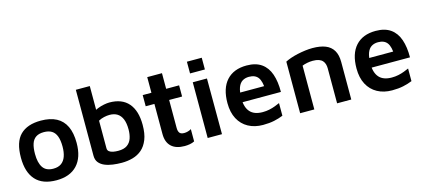

<svg xmlns="http://www.w3.org/2000/svg" viewBox="-56 -1171 3674 1661"><g transform="rotate(-15 1781.0 -341.0)"><path d="M292 15Q167 15 105 -54Q43 -123 43 -253Q43 -393 106.5 -456Q170 -519 291 -519Q375 -519 430.5 -489.5Q486 -460 514 -401Q542 -342 542 -253Q542 -123 477 -54Q412 15 292 15ZM291 -89Q335 -89 362.5 -109Q390 -129 403 -166Q416 -203 416 -253Q416 -310 402.5 -346Q389 -382 361.5 -399Q334 -416 291 -416Q247 -416 220 -398Q193 -380 181 -344Q169 -308 169 -253Q169 -174 197.5 -131.5Q226 -89 291 -89Z M876 15Q835 15 795 9.5Q755 4 723.5 -9.5Q692 -23 673 -46.5Q654 -70 654 -108V-698H779V-425L752 -465Q770 -483 798.5 -494.5Q827 -506 856 -511.5Q885 -517 905 -517Q1018 -517 1076 -449.5Q1134 -382 1134 -256Q1134 -177 1113 -124.5Q1092 -72 1056.5 -41.5Q1021 -11 974.5 2Q928 15 876 15ZM873 -93Q924 -93 953 -113.5Q982 -134 994 -169.5Q1006 -205 1006 -249Q1006 -306 991 -342Q976 -378 948 -395.5Q920 -413 879 -413Q856 -413 829 -407Q802 -401 779 -388V-141Q779 -122 792.5 -111.5Q806 -101 827.5 -97Q849 -93 873 -93Z M1439 16Q1361 16 1320 -22.5Q1279 -61 1279 -134V-404H1201V-504H1279V-644H1411V-504H1527V-404H1411V-154Q1411 -124 1422.5 -109Q1434 -94 1464 -94Q1480 -94 1497.5 -99Q1515 -104 1527 -112V-2Q1508 8 1484.5 12Q1461 16 1439 16Z M1648 0V-499H1775L1776 0ZM1645 -579V-684H1778V-579Z M2141 15Q2066 15 2009.5 -16Q1953 -47 1922 -105.5Q1891 -164 1891 -247Q1891 -379 1954.5 -449Q2018 -519 2134 -519Q2216 -519 2267 -483Q2318 -447 2341 -380Q2364 -313 2363 -221H1973L1964 -307H2262L2238 -271Q2236 -350 2210.5 -384.5Q2185 -419 2129 -419Q2095 -419 2070 -403.5Q2045 -388 2031.5 -352Q2018 -316 2018 -253Q2018 -175 2054.5 -134Q2091 -93 2167 -93Q2198 -93 2226.5 -99Q2255 -105 2279.5 -114.5Q2304 -124 2322 -132V-19Q2286 -4 2242 5.5Q2198 15 2141 15Z M2476 -462Q2497 -473 2526 -483Q2555 -493 2589 -500.5Q2623 -508 2658 -512.5Q2693 -517 2724 -517Q2793 -517 2839.5 -498.5Q2886 -480 2910 -440Q2934 -400 2934 -336V0H2807V-314Q2807 -333 2802 -350.5Q2797 -368 2785 -381.5Q2773 -395 2752 -402.5Q2731 -410 2698 -410Q2673 -410 2647.5 -405Q2622 -400 2603 -392V0H2476Z M3297 15Q3222 15 3165.5 -16Q3109 -47 3078 -105.5Q3047 -164 3047 -247Q3047 -379 3110.5 -449Q3174 -519 3290 -519Q3372 -519 3423 -483Q3474 -447 3497 -380Q3520 -313 3519 -221H3129L3120 -307H3418L3394 -271Q3392 -350 3366.5 -384.5Q3341 -419 3285 -419Q3251 -419 3226 -403.5Q3201 -388 3187.5 -352Q3174 -316 3174 -253Q3174 -175 3210.5 -134Q3247 -93 3323 -93Q3354 -93 3382.5 -99Q3411 -105 3435.5 -114.5Q3460 -124 3478 -132V-19Q3442 -4 3398 5.5Q3354 15 3297 15Z"/></g></svg>

Font: Maven Pro SemiBold
Style: Regular
Weight: 600
Designer: Joe Prince
Foundry: Joe Prince
Version: Version 2.103